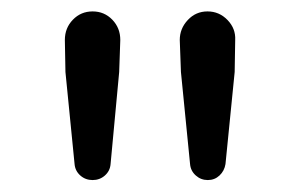

<svg xmlns="http://www.w3.org/2000/svg" viewBox="-20 -791 515 328"><path d="M107.4 -510.7 91.8 -668 90.8 -722.7Q90.8 -743.2 104.5 -757.3Q118.2 -771.5 138.2 -771.5Q158.2 -771.5 171.9 -757.3Q185.5 -743.2 185.5 -722.7L183.6 -668L168.9 -510.7Q168 -499 159.2 -491.2Q150.4 -483.4 138.2 -483.4Q126 -483.4 117.2 -491.2Q108.4 -499 107.4 -510.7ZM304.7 -510.7 289.1 -668 287.1 -722.7Q287.1 -742.2 300.8 -756.8Q314.5 -771.5 334.5 -771.5Q354.5 -771.5 368.7 -756.8Q382.8 -742.2 381.8 -722.7L380.9 -668L365.2 -510.7Q363.3 -499 355 -491.2Q346.7 -483.4 335 -483.4Q323.2 -483.4 314.5 -491.2Q305.7 -499 304.7 -510.7Z"/></svg>

Font: Gen Jyuu Gothic P Regular
Style: Regular
Weight: 400
Designer: [Source Han Sans]
Ryoko NISHIZUKA  (kana & ideographs); Paul D. Hunt (Latin, Greek & Cyrillic); Wenlong ZHANG  (bopomofo
Version: Version 1.002.20150607